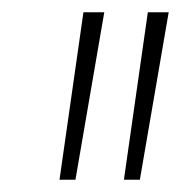

<svg xmlns="http://www.w3.org/2000/svg" viewBox="-20 -720 295 313"><path d="M77 -427 116 -700H150L103 -427ZM182 -427 221 -700H255L208 -427Z"/></svg>

Font: Georama SemiCondensed ExtraLight
Style: Italic
Weight: 200
Width: 4
Italic angle: -9°
Designer: Jean-Baptiste Levee
Foundry: Production Type
Version: Version 1.000